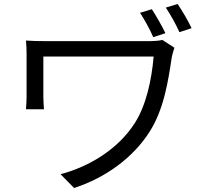

<svg xmlns="http://www.w3.org/2000/svg" viewBox="-20 -879 1040 961"><path d="M793 -679C775 -675 751 -673 730 -673H216C173 -673 136 -674 110 -676C112 -655 113 -632 113 -610V-396C113 -377 112 -356 110 -332H200C198 -357 197 -381 197 -396V-596H749C739 -478 711 -350 654 -262C572 -134 430 -46 283 -7L351 62C511 10 648 -92 729 -220C801 -333 822 -475 840 -594C842 -604 849 -630 853 -640ZM810 -841C834 -805 859 -760 878 -718L939 -738C920 -778 892 -825 869 -859ZM681 -815C704 -779 730 -733 747 -693L808 -713C790 -750 762 -799 740 -833Z"/></svg>

Font: Noto Sans Japanese Regular
Style: Regular
Weight: 400
Designer: Ryoko NISHIZUKA (kana & ideographs); Paul D. Hunt (Latin, Greek & Cyrillic); Wenlong ZHANG (bopomofo); Sandoll Communica
Foundry: Adobe Systems Incorporated
Version: Version 1.000;PS 1;hotconv 1.0.78;makeotf.lib2.5.61930